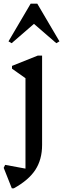

<svg xmlns="http://www.w3.org/2000/svg" viewBox="-30 -785 343 1040"><path d="M34 235 -10 124 -2 108 128 132 108 156V-394L151 -331L35 -413V-428L175 -484H198V0Q198 79 161.5 135Q125 191 45 235ZM33 -551 16 -561 136 -765H172L292 -561L275 -551L148 -661H160Z"/></svg>

Font: Platypi Light
Style: Regular
Weight: 300
Designer: David Sargent
Foundry: Bolt Cutter Type
Version: Version 1.200